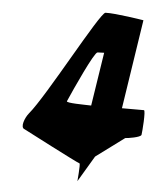

<svg xmlns="http://www.w3.org/2000/svg" viewBox="-51 -752 646 783"><g transform="rotate(5 272.0 -360.5)"><path d="M62 -206C62 -206 291 -87 297 -87C302 -87 294 -6 295 -14L358 -120L474 -206C482 -206 537 -214 539 -225C541 -236 548 -326 540 -326H450L506 -691C506 -691 390 -710 349 -708C327 -706 138 -348 74 -272C59 -254 42 -212 62 -206ZM224 -335C247 -388 318 -544 331 -544C337 -544 358 -545 358 -545L324 -326C295 -327 221 -327 224 -335Z"/></g></svg>

Font: Ampere
Style: UltCndIta
Weight: 400
Version: Version 1